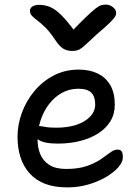

<svg xmlns="http://www.w3.org/2000/svg" viewBox="-20 -803 606 833"><path d="M272 10Q215 10 174.5 -6Q134 -22 107.5 -52Q81 -82 68.5 -122Q56 -162 56 -210Q56 -261 74.5 -312.5Q93 -364 128 -406.5Q163 -449 212 -475Q261 -501 322 -501Q369 -501 404 -484Q439 -467 458.5 -433.5Q478 -400 478 -349Q478 -308 459 -277Q440 -246 406.5 -224.5Q373 -203 328 -191.5Q283 -180 231 -180Q171 -180 147 -196.5Q123 -213 123 -233Q123 -245 129 -250.5Q135 -256 149 -256Q160 -256 176.5 -252.5Q193 -249 224 -249Q274 -249 311.5 -261.5Q349 -274 371 -297Q393 -320 393 -350Q393 -384 376 -401Q359 -418 320 -418Q281 -418 248.5 -400Q216 -382 192.5 -351Q169 -320 156 -280.5Q143 -241 143 -198Q143 -162 155 -133.5Q167 -105 194 -87.5Q221 -70 267 -70Q321 -70 357.5 -83Q394 -96 418 -112.5Q442 -129 458.5 -141.5Q475 -154 489 -154Q503 -154 508 -146Q513 -138 513 -120Q513 -100 493.5 -77.5Q474 -55 440 -35Q406 -15 363 -2.5Q320 10 272 10ZM438 -783Q451 -783 461.5 -777.5Q472 -772 478 -764Q484 -756 484 -746Q484 -739 479 -730.5Q474 -722 457 -705Q440 -688 402 -656Q372 -629 355.5 -613Q339 -597 326.5 -589.5Q314 -582 293 -582Q270 -582 253.5 -592.5Q237 -603 218 -632Q195 -666 175.5 -685Q156 -704 141 -715Q126 -726 118 -735Q110 -744 110 -757Q110 -768 121 -775Q132 -782 150 -782Q174 -782 196.5 -773Q219 -764 246 -737.5Q273 -711 311 -658H283Q326 -703 352.5 -728.5Q379 -754 394.5 -766Q410 -778 420 -780.5Q430 -783 438 -783Z"/></svg>

Font: Shantell Sans
Style: Regular
Weight: 400
Designer: Stephen Nixon, Anya Danilova, Shantell Martin
Foundry: Arrow Type
Version: Version 1.008;[ac192a2d6]